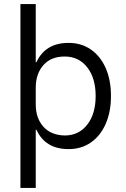

<svg xmlns="http://www.w3.org/2000/svg" viewBox="-20 -720 615 940"><path d="M80 200V-700H155V-415H158.3Q201.7 -510 315.8 -510Q378.3 -510 425 -477.5Q471.7 -445 497.5 -386.7Q523.3 -328.3 523.3 -250Q523.3 -172.5 497.5 -113.8Q471.7 -55 425 -22.5Q378.3 10 315.8 10Q201.7 10 158.3 -85H155V200ZM296.7 -56.7Q365.8 -56.7 407.1 -109.6Q448.3 -162.5 448.3 -250Q448.3 -337.5 407.1 -390.4Q365.8 -443.3 296.7 -443.3Q229.2 -443.3 192.1 -400.8Q155 -358.3 155 -290.8V-209.2Q155 -141.7 192.1 -100Q229.2 -58.3 296.7 -56.7Z"/></svg>

Font: Funnel Sans Light Light
Style: Regular
Weight: 300
Version: Version 1.000